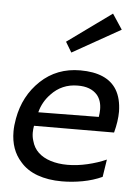

<svg xmlns="http://www.w3.org/2000/svg" viewBox="-50 -691 533 742"><g transform="rotate(5 217.0 -320.5)"><path d="M217.5 11Q164 11 122.8 -4Q81.5 -19 56 -49Q15 -94 15 -165Q15 -188 20 -215Q36 -304.5 98.5 -363.5Q161 -422.5 252 -422.5Q356 -422.5 393.5 -361Q413.5 -328 414.5 -277Q414.5 -239.5 402.5 -194.5L92 -193.5Q89.5 -180 89.5 -167Q89.5 -150 94.5 -135Q101.5 -108.5 120.2 -90.8Q139 -73 168.2 -63.8Q197.5 -54.5 233.5 -54.5Q271 -54.5 310.8 -63.8Q350.5 -73 384 -88L373.5 -20Q338.5 -4 298 3.5Q257.5 11 217.5 11ZM104 -247 338.5 -249.5Q341 -265.5 341 -278.5Q341 -313 323 -334.5Q297.5 -363.5 247 -363Q185.5 -363 144 -318.5Q114.5 -288 104 -247ZM211 -488 187 -528 358.5 -652 397.5 -593Z"/></g></svg>

Font: Lucymar Sans
Style: Italic
Weight: 400
Italic angle: -10°
Foundry: The League of Moveable Type (original font) / Main changes by Cristiano Sobral with portions from Mirco Monsees
Version: Version 2.00;August 30, 2020;FontCreator 13.0.0.2681 64-bit